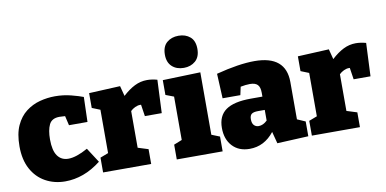

<svg xmlns="http://www.w3.org/2000/svg" viewBox="-76 -1036 2572 1278"><g transform="rotate(-10 1209.5 -397.0)"><path d="M274 15Q200 15 140.5 -18Q81 -51 47 -114Q13 -177 13 -267Q13 -352 38.5 -407.5Q64 -463 106.5 -495.5Q149 -528 200 -541.5Q251 -555 303 -555Q360 -555 412 -541.5Q464 -528 492 -517L487 -349H362L347 -413Q340 -413 329.5 -414Q319 -415 309 -415Q257 -415 239 -377.5Q221 -340 221 -278Q221 -202 247 -166Q273 -130 320 -130Q373 -130 452 -174L516 -75Q457 -29 396.5 -7Q336 15 274 15Z M531 0V-100L586 -121V-414L531 -436V-536L742 -546L760 -477Q801 -515 841 -535Q881 -555 925 -555Q957 -555 994 -545L984 -321H870L858 -400Q855 -400 851 -400Q835 -400 817 -391.5Q799 -383 786 -370V-122L856 -100V0Z M1339 -100V0H1029V-100L1084 -122V-415L1029 -436V-536L1284 -544V-122ZM1182 -592Q1133 -592 1102.5 -620Q1072 -648 1072 -700Q1072 -755 1103.5 -782Q1135 -809 1183 -809Q1230 -809 1261 -782.5Q1292 -756 1292 -701Q1292 -647 1260.5 -619.5Q1229 -592 1182 -592Z M1707 10 1686 -70Q1619 15 1520 15Q1447 15 1404 -31Q1361 -77 1361 -154Q1361 -236 1415.5 -274.5Q1470 -313 1585 -313H1663V-339Q1663 -377 1647 -393.5Q1631 -410 1595 -410Q1568 -410 1532 -403L1520 -348H1400L1392 -515Q1546 -555 1651 -555Q1863 -555 1863 -376V-124L1918 -100V0ZM1561 -178Q1561 -150 1573.5 -137Q1586 -124 1605 -124Q1635 -124 1663 -151V-223H1618Q1587 -223 1574 -213Q1561 -203 1561 -178Z M1942 0V-100L1997 -121V-414L1942 -436V-536L2153 -546L2171 -477Q2212 -515 2252 -535Q2292 -555 2336 -555Q2368 -555 2405 -545L2395 -321H2281L2269 -400Q2266 -400 2262 -400Q2246 -400 2228 -391.5Q2210 -383 2197 -370V-122L2267 -100V0Z"/></g></svg>

Font: Bitter Black
Style: Regular
Weight: 900
Designer: Sol Matas, and Bitter project Authors
Foundry: Sol Matas
Version: Version 2.001